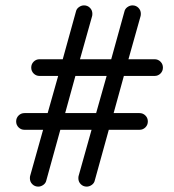

<svg xmlns="http://www.w3.org/2000/svg" viewBox="-20 -684 645 713"><path d="M122 9Q109 9 100 0Q91 -9 91 -22Q91 -28 92 -31L140 -202H71Q58 -202 49 -211Q40 -220 40 -233Q40 -246 49 -255Q58 -264 71 -264H157L196 -402H127Q114 -402 105 -411Q96 -420 96 -433Q96 -446 105 -455Q114 -464 127 -464H213L262 -641Q264 -651 273 -657.5Q282 -664 292 -664Q305 -664 314 -655Q323 -646 323 -633Q323 -627 322 -624L277 -464H393L442 -641Q444 -651 453 -657.5Q462 -664 472 -664Q485 -664 494 -655Q503 -646 503 -633Q503 -627 502 -624L457 -464H554Q567 -464 576 -455Q585 -446 585 -433Q585 -420 576 -411Q567 -402 554 -402H440L402 -264H498Q511 -264 520 -255Q529 -246 529 -233Q529 -220 520 -211Q511 -202 498 -202H384L332 -14Q330 -4 321 2.5Q312 9 302 9Q289 9 280 0Q271 -9 271 -22Q271 -28 272 -31L320 -202H204L152 -14Q150 -4 141 2.5Q132 9 122 9ZM222 -264H337L376 -402H260Z"/></svg>

Font: Jura SemiBold
Style: Regular
Weight: 600
Designer: Daniel Johnson, Alexei Vanyashin
Foundry: Daniel Johnson
Version: Version 5.103